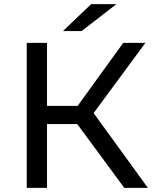

<svg xmlns="http://www.w3.org/2000/svg" viewBox="-20 -907 751 927"><path d="M542 -887 374 -757H284L420 -887ZM580 0 353 -308H207V0H109V-700H207V-396H355L575 -700H682L432 -361L694 0Z"/></svg>

Font: Montserrat
Style: Regular
Weight: 500
Designer: Julieta Ulanovsky
Foundry: Julieta Ulanovsky
Version: Version 7.200;PS 007.200;hotconv 1.0.88;makeotf.lib2.5.64775